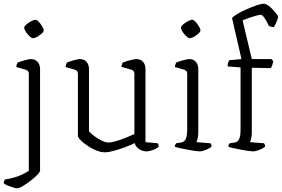

<svg xmlns="http://www.w3.org/2000/svg" viewBox="-39 -820 1527 1040"><path d="M55 200Q47 200 32 195.5Q17 191 2.5 185Q-12 179 -19 173Q-19 167 -17 161.5Q-15 156 -12 152Q17 148 41 140.5Q65 133 84 124Q103 115 117 105V-420Q117 -429 113 -434.5Q109 -440 99 -443L49 -457Q50 -466 52 -472Q54 -478 56 -481Q66 -485 80 -489.5Q94 -494 108 -497Q122 -500 129 -500Q152 -500 165 -484.5Q178 -469 178 -446V104Q178 110 168 121.5Q158 133 142 146.5Q126 160 109 172Q92 184 77.5 192Q63 200 55 200ZM139 -613Q134 -613 126 -619.5Q118 -626 110 -635.5Q102 -645 97 -654.5Q92 -664 92 -670Q92 -676 99 -683Q106 -690 116.5 -697Q127 -704 137 -708.5Q147 -713 153 -713Q159 -713 166.5 -706.5Q174 -700 181 -690Q188 -680 193 -670.5Q198 -661 198 -655Q198 -650 191.5 -643Q185 -636 175.5 -629Q166 -622 156 -617.5Q146 -613 139 -613Z M530 5Q507 5 481.5 -5.5Q456 -16 433.5 -31.5Q411 -47 397 -61.5Q383 -76 383 -84V-420Q383 -429 379 -434.5Q375 -440 365 -443L316 -457Q317 -465 319.5 -471.5Q322 -478 323 -481Q337 -487 360 -493.5Q383 -500 394 -500Q418 -500 430.5 -484.5Q443 -469 443 -446V-109Q453 -97 471.5 -83Q490 -69 511.5 -58.5Q533 -48 549 -48Q564 -48 589.5 -55.5Q615 -63 642.5 -74Q670 -85 689 -94V-420Q689 -429 684.5 -435Q680 -441 671 -443L618 -458Q620 -466 622 -472Q624 -478 625 -481Q635 -485 650 -489.5Q665 -494 679 -497Q693 -500 700 -500Q723 -500 736 -485Q749 -470 749 -446V-50L815 -44Q818 -40 819.5 -35.5Q821 -31 821 -26Q815 -19 802.5 -13Q790 -7 776.5 -3.5Q763 0 755 0Q732 0 713 -13.5Q694 -27 691 -45Q669 -34 638 -22.5Q607 -11 577.5 -3Q548 5 530 5Z M1042 0Q1035 0 1017 -2.5Q999 -5 978 -9Q957 -13 938 -17Q919 -21 908 -25Q908 -31 910.5 -36.5Q913 -42 915 -44L942 -48Q953 -50 960.5 -57.5Q968 -65 971.5 -80.5Q975 -96 975 -119V-420Q975 -429 971 -434.5Q967 -440 957 -443L908 -457Q909 -465 911.5 -471.5Q914 -478 915 -481Q929 -487 952.5 -493.5Q976 -500 986 -500Q1010 -500 1022.5 -484.5Q1035 -469 1035 -446V-105Q1035 -83 1031.5 -69Q1028 -55 1025 -50L1101 -44Q1104 -40 1105.5 -35.5Q1107 -31 1107 -26Q1101 -20 1089 -14Q1077 -8 1064.5 -4Q1052 0 1042 0ZM988 -613Q983 -613 975 -619.5Q967 -626 959 -635.5Q951 -645 946 -654.5Q941 -664 941 -670Q941 -676 948 -683Q955 -690 965.5 -697Q976 -704 986 -708.5Q996 -713 1002 -713Q1008 -713 1015.5 -706.5Q1023 -700 1030 -690Q1037 -680 1042 -670.5Q1047 -661 1047 -655Q1047 -650 1040.5 -643Q1034 -636 1024.5 -629Q1015 -622 1005 -617.5Q995 -613 988 -613Z M1331 0Q1323 0 1305.5 -2.5Q1288 -5 1267.5 -9Q1247 -13 1228 -17Q1209 -21 1198 -25Q1198 -33 1201 -38Q1204 -43 1205 -44L1232 -48Q1249 -50 1256.5 -67Q1264 -84 1264 -119V-455L1194 -460Q1194 -474 1197.5 -483Q1201 -492 1204 -494L1269 -500L1218 -722Q1224 -731 1246.5 -744.5Q1269 -758 1298 -770.5Q1327 -783 1352 -791.5Q1377 -800 1388 -800Q1399 -800 1412.5 -791Q1426 -782 1438 -769Q1450 -756 1458.5 -745Q1467 -734 1468 -729Q1467 -724 1464.5 -717Q1462 -710 1459 -702Q1456 -694 1452 -686.5Q1448 -679 1444 -673Q1437 -673 1428.5 -675.5Q1420 -678 1417 -680Q1412 -692 1404 -706Q1396 -720 1388 -730Q1380 -740 1373 -740Q1367 -740 1350 -735.5Q1333 -731 1312.5 -724Q1292 -717 1275 -710L1325 -500H1431L1441 -489Q1440 -480 1436 -468Q1432 -456 1428 -451L1325 -453V-105Q1325 -84 1321.5 -69.5Q1318 -55 1315 -50L1391 -44Q1392 -43 1394.5 -38Q1397 -33 1397 -26Q1391 -20 1379 -14Q1367 -8 1353.5 -4Q1340 0 1331 0Z"/></svg>

Font: Texturina 12pt Thin
Style: Regular
Weight: 250
Designer: Guillermo Torres Carreño
Foundry: Omnibus-Type
Version: Version 1.002